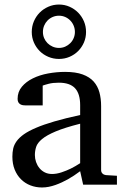

<svg xmlns="http://www.w3.org/2000/svg" viewBox="-20 -809 549 841"><path d="M331.1 -267.1Q263.7 -250 224.1 -233.4Q184.6 -216.8 164.3 -200Q144 -183.1 138.4 -165.8Q132.8 -148.4 132.8 -129.9Q132.8 -114.3 137.9 -99.4Q143.1 -84.5 152.6 -72.8Q162.1 -61 176 -54Q189.9 -46.9 208 -46.9Q228 -46.9 249.8 -54.2Q271.5 -61.5 289.6 -70.3Q310.5 -80.6 331.1 -94.2ZM344.2 0 331.1 -59.1Q304.7 -39.1 276.9 -23.4Q264.6 -16.6 251 -10.3Q237.3 -3.9 222.9 1.2Q208.5 6.3 193.6 9.3Q178.7 12.2 164.1 12.2Q136.7 12.2 113 2.9Q89.4 -6.3 71.8 -23.9Q54.2 -41.5 44.2 -66.4Q34.2 -91.3 34.2 -123Q34.2 -141.6 37.8 -158.2Q41.5 -174.8 52.7 -190.4Q64 -206.1 84.2 -220.5Q104.5 -234.9 137.5 -249Q170.4 -263.2 218 -277.1Q265.6 -291 331.1 -305.2V-348.1Q331.1 -398.4 308.6 -422.6Q286.1 -446.8 237.8 -446.8Q211.4 -446.8 192.9 -441.9Q174.3 -437 167 -434.1V-347.2H94.2Q87.4 -347.2 80.8 -348.1Q74.2 -349.1 68.8 -352.3Q63.5 -355.5 60.3 -361.1Q57.1 -366.7 57.1 -376Q57.1 -406.7 75.7 -429Q94.2 -451.2 124 -465.8Q153.8 -480.5 190.9 -487.3Q228 -494.1 265.1 -494.1Q311.5 -494.1 342 -482.9Q372.6 -471.7 390.4 -451.7Q408.2 -431.6 415.5 -404.3Q422.9 -377 422.9 -344.2V-64Q422.9 -54.7 429 -48.8Q435.1 -43 443.8 -42L492.2 -39.1V0ZM308.1 -668.9Q308.1 -683.6 302.7 -696.5Q297.4 -709.5 287.8 -719.2Q278.3 -729 265.6 -734.6Q252.9 -740.2 238.3 -740.2Q223.6 -740.2 210.7 -734.6Q197.8 -729 188.2 -719.2Q178.7 -709.5 173.3 -696.5Q168 -683.6 168 -668.9Q168 -654.8 173.3 -642.1Q178.7 -629.4 188.2 -619.9Q197.8 -610.4 210.7 -604.7Q223.6 -599.1 238.3 -599.1Q252.9 -599.1 265.6 -604.7Q278.3 -610.4 287.8 -619.9Q297.4 -629.4 302.7 -642.1Q308.1 -654.8 308.1 -668.9ZM356.9 -668.9Q356.9 -644.5 347.7 -623Q338.4 -601.6 322.3 -585.4Q306.2 -569.3 284.7 -560.1Q263.2 -550.8 238.3 -550.8Q213.4 -550.8 191.7 -560.1Q169.9 -569.3 153.8 -585.4Q137.7 -601.6 128.4 -623Q119.1 -644.5 119.1 -668.9Q119.1 -693.8 128.4 -715.6Q137.7 -737.3 153.8 -753.7Q169.9 -770 191.7 -779.5Q213.4 -789.1 238.3 -789.1Q263.2 -789.1 284.7 -779.5Q306.2 -770 322.3 -753.7Q338.4 -737.3 347.7 -715.6Q356.9 -693.8 356.9 -668.9Z"/></svg>

Font: Charis SIL Phon
Style: Regular
Weight: 400
Foundry: SIL International
Version: Version 5.000